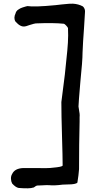

<svg xmlns="http://www.w3.org/2000/svg" viewBox="-20 -823 537 1042"><path d="M81 197Q65 194 46 173Q40 162 39.5 147Q39 132 46 121Q60 91 106 89H158Q245 91 268 87Q315 83 320 76Q320 30 316.5 -85.5Q313 -201 313 -269L332 -419Q334 -444 340 -497Q346 -550 348.5 -590.5Q351 -631 349 -671Q347 -676 339 -684.5Q331 -693 327 -694Q272 -700 174 -696Q169 -696 140 -687Q117 -679 117 -680Q92 -674 64 -706Q52 -725 65 -752Q66 -757 69 -761Q72 -765 74.5 -767.5Q77 -770 82.5 -773Q88 -776 91 -778Q94 -780 101 -782Q108 -784 110.5 -785Q113 -786 120.5 -788Q128 -790 129 -790Q166 -784 281 -795Q303 -797 316 -799Q363 -804 376 -803Q407 -801 430 -788Q444 -775 441 -753Q440 -726 436 -671Q430 -591 428 -538Q428 -493 416 -377Q406 -260 406 -245Q408 -235 408 -232Q414 -202 412 -188V-163Q409 -41 409 95Q407 125 400 168Q391 178 348 178Q328 178 320 179Q275 185 247 182Q237 181 205 183Q194 184 181 184Q180 184 176 186Q175 186 174 187L164 194Q163 195 161 195H162H160Q142 202 81 197Z"/></svg>

Font: Excalifont
Style: Regular
Weight: 400
Designer: Your Own Font Foundry (Virgil); Ján Filípek / DizajnDesign (Excalifont, modifications)
Foundry: Your Own Font Foundry (Virgil); Ján Filípek / DizajnDesign (Excalifont, modifications)
Version: Version 1.000;Glyphs 3.2 (3227)